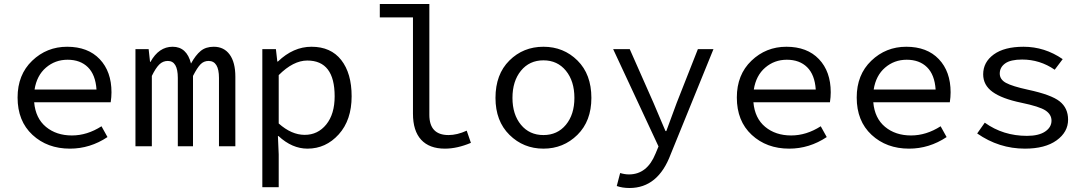

<svg xmlns="http://www.w3.org/2000/svg" viewBox="-20 -732 5440 961"><path d="M330 12Q217 12 142.5 -57Q68 -126 68 -244Q68 -358 141 -428Q214 -498 316 -498Q420 -498 479 -436Q538 -374 538 -270Q538 -246 534 -220H151Q158 -140 210 -97Q262 -54 340 -54Q416 -54 488 -100L518 -46Q431 12 330 12ZM318 -433Q256 -433 210 -393.5Q164 -354 153 -284H463Q458 -358 420 -395.5Q382 -433 318 -433Z M658 0V-486H724L731 -422H733Q775 -498 844 -498Q915 -498 936 -414Q959 -456 984.5 -477Q1010 -498 1050 -498Q1101 -498 1129.5 -459Q1158 -420 1158 -348V0H1076V-342Q1076 -427 1024 -427Q1000 -427 983.5 -410Q967 -393 946 -352V0H870V-342Q870 -427 820 -427Q795 -427 777 -409Q759 -391 740 -352V0Z M1293 205V-486H1361L1368 -424H1371Q1448 -498 1539 -498Q1636 -498 1688 -431.5Q1740 -365 1740 -250Q1740 -131 1675.5 -59.5Q1611 12 1519 12Q1442 12 1374 -51H1371L1375 41V205ZM1655 -250Q1655 -429 1518 -429Q1448 -429 1375 -356V-114Q1439 -57 1505 -57Q1571 -57 1613 -109Q1655 -161 1655 -250Z M2207 12Q2129 12 2088 -32.5Q2047 -77 2047 -163V-645H1881V-712H2129V-157Q2129 -56 2225 -56Q2268 -56 2316 -78L2337 -17Q2268 12 2207 12Z M2460 -242Q2460 -360 2529.5 -429Q2599 -498 2700 -498Q2801 -498 2870.5 -429Q2940 -360 2940 -242Q2940 -126 2870 -57Q2800 12 2700 12Q2600 12 2530 -57Q2460 -126 2460 -242ZM2855 -242Q2855 -326 2812.5 -378Q2770 -430 2700 -430Q2630 -430 2587.5 -378Q2545 -326 2545 -242Q2545 -159 2587.5 -107.5Q2630 -56 2700 -56Q2770 -56 2812.5 -107.5Q2855 -159 2855 -242Z M3131 209Q3095 209 3067 199L3084 134Q3107 141 3128 141Q3219 141 3261 37L3276 1L3049 -486H3132L3251 -217Q3259 -198 3269 -174.5Q3279 -151 3291.5 -121.5Q3304 -92 3311 -76H3315Q3360 -199 3367 -217L3473 -486H3551L3337 40Q3274 209 3131 209Z M3930 12Q3817 12 3742.5 -57Q3668 -126 3668 -244Q3668 -358 3741 -428Q3814 -498 3916 -498Q4020 -498 4079 -436Q4138 -374 4138 -270Q4138 -246 4134 -220H3751Q3758 -140 3810 -97Q3862 -54 3940 -54Q4016 -54 4088 -100L4118 -46Q4031 12 3930 12ZM3918 -433Q3856 -433 3810 -393.5Q3764 -354 3753 -284H4063Q4058 -358 4020 -395.5Q3982 -433 3918 -433Z M4530 12Q4417 12 4342.5 -57Q4268 -126 4268 -244Q4268 -358 4341 -428Q4414 -498 4516 -498Q4620 -498 4679 -436Q4738 -374 4738 -270Q4738 -246 4734 -220H4351Q4358 -140 4410 -97Q4462 -54 4540 -54Q4616 -54 4688 -100L4718 -46Q4631 12 4530 12ZM4518 -433Q4456 -433 4410 -393.5Q4364 -354 4353 -284H4663Q4658 -358 4620 -395.5Q4582 -433 4518 -433Z M5110 12Q4980 12 4871 -64L4909 -118Q5001 -52 5120 -52Q5179 -52 5211 -73.5Q5243 -95 5243 -128Q5243 -159 5213 -179Q5183 -199 5091 -218Q4995 -238 4948 -272Q4901 -306 4901 -360Q4901 -421 4954 -459.5Q5007 -498 5103 -498Q5209 -498 5299 -436L5259 -383Q5185 -434 5096 -434Q5038 -434 5011 -414.5Q4984 -395 4984 -364Q4984 -334 5015.5 -317Q5047 -300 5125 -283Q5242 -258 5284 -224.5Q5326 -191 5326 -133Q5326 -71 5268.5 -29.5Q5211 12 5110 12Z"/></svg>

Font: TypoPRO Source Code Pro
Style: Regular
Weight: 400
Monospace: yes
Designer: Paul D. Hunt, Teo Tuominen
Foundry: Adobe Systems Incorporated
Version: Version 2.010;PS 1.0;hotconv 1.0.84;makeotf.lib2.5.63406